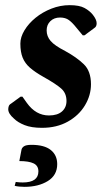

<svg xmlns="http://www.w3.org/2000/svg" viewBox="-20 -486 421 745"><path d="M143 10Q102 10 75.5 -0.5Q49 -11 34 -26Q12 -45 12 -62Q12 -68 14 -74Q16 -80 23 -84L60 -111H67L84 -87Q119 -38 170 -38Q203 -38 220.5 -53.5Q238 -69 238 -94Q238 -124 218 -142Q198 -160 148 -188Q116 -206 96.5 -223Q77 -240 68 -262Q59 -284 59 -317Q59 -342 75 -368.5Q91 -395 118 -417Q145 -439 179.5 -452.5Q214 -466 250 -466Q288 -466 308 -455Q328 -444 340 -429Q355 -410 355 -396Q355 -383 347 -378L308 -349H301L276 -379Q261 -398 247.5 -408Q234 -418 213 -418Q190 -418 175.5 -404Q161 -390 161 -368Q161 -345 176.5 -327Q192 -309 233 -288Q277 -264 305 -237Q333 -210 333 -159Q333 -116 309.5 -77Q286 -38 243 -14Q200 10 143 10ZM75 239Q66 239 55 238Q44 237 37 235L41 220Q48 221 55 221.5Q62 222 68 222Q129 222 129 179Q129 157 110.5 148Q92 139 55 139L63 97Q64 88 72.5 82Q81 76 102 76Q152 76 177 96Q202 116 202 151Q202 194 165.5 216.5Q129 239 75 239Z"/></svg>

Font: Spectral
Style: Bold Italic
Weight: 700
Italic angle: -10°
Designer: Jean-Baptiste Levee
Foundry: Production Type
Version: Version 2.001